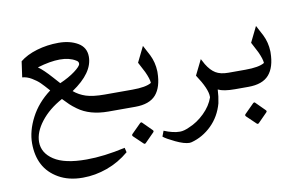

<svg xmlns="http://www.w3.org/2000/svg" viewBox="-70 -499 1451 922"><g transform="rotate(-10 655.0 -38.0)"><path d="M331.1 -267.6Q300.8 -286.6 253.9 -286.6Q207 -286.6 144 -267.6Q168.9 -250.5 208 -206.5Q227.1 -184.6 236.8 -174.3Q280.8 -193.4 310.8 -215.8Q340.8 -238.3 342 -249.8Q343.3 -261.2 331.1 -267.6ZM183.1 -148.4Q158.7 -176.3 144.3 -190.4Q129.9 -204.6 106.9 -218.3Q84 -231.9 61.5 -233.4L72.3 -310.1Q104.5 -336.4 155.3 -351.6Q206.1 -366.7 261.5 -366.7Q316.9 -366.7 355.5 -344Q394 -321.3 394 -275.9Q394 -197.3 288.6 -126.5Q314 -105 347.2 -94.2Q380.4 -83.5 437.5 -83.5H506.8V0H440.9Q350.1 0 293 -42Q272.9 -56.6 261.7 -67.4Q250.5 -78.1 231.4 -98.1Q165 -62 126.2 -11.7Q87.4 38.6 87.4 86.4Q87.4 140.1 139.4 174.3Q191.4 208.5 295.9 208.5H299.8Q382.3 208.5 487.3 185.1L492.7 207.5Q443.8 249 384.8 270.3Q325.7 291.5 266.6 291.5H264.2Q197.3 291.5 148.4 263.7Q99.6 235.8 76.4 191.4Q53.2 147 53.2 86.9Q53.2 26.9 86.4 -37.1Q119.6 -101.1 183.1 -148.4Z M591.3 81.1 635.3 125Q640.6 130.4 635.3 135.7L591.3 180.2Q585.9 185.5 580.6 180.2L536.1 137.7Q530.3 131.8 536.1 126L581.1 81.1Q583.5 78.6 586.9 78.6Q590.3 78.6 591.3 81.1ZM505.4 -83.5H572.3Q638.7 -83.5 665.5 -100.1Q664.6 -119.6 647.9 -155.8L621.6 -206.1L658.7 -281.7L685.5 -231Q704.1 -193.4 705.6 -149.9V-143.6Q704.6 -72.3 672.9 -36.1Q641.1 0 572.3 0H505.4Q490.2 0 477.5 -12.7Q464.8 -25.4 464.8 -41.7Q464.8 -58.1 477.1 -70.8Q489.3 -83.5 505.4 -83.5Z M762.7 154.8Q782.7 154.8 808.6 142.6Q849.6 126 884.5 91.8Q919.4 57.6 933.1 17.6V13.2Q933.1 -23.9 884.8 -96.7L921.4 -170.9Q923.8 -166 929 -157Q934.1 -147.9 936 -144Q955.6 -111.8 978.8 -97.7Q1002 -83.5 1040.5 -83.5H1058.1V0Q1002 0 976.1 -13.2Q974.6 20.5 967.8 52.7Q950.7 115.2 907.5 157.5Q864.3 199.7 808.6 214.4Q803.7 215.8 798.8 215.8Q773.4 215.8 731.4 195.8Q689.5 175.8 675.3 163.6L685.5 136.7Q729 154.8 762.7 154.8Z M1142.6 81.1 1186.5 125Q1191.9 130.4 1186.5 135.7L1142.6 180.2Q1137.2 185.5 1131.8 180.2L1087.4 137.7Q1081.5 131.8 1087.4 126L1132.3 81.1Q1134.8 78.6 1138.2 78.6Q1141.6 78.6 1142.6 81.1ZM1056.6 -83.5H1123.5Q1189.9 -83.5 1216.8 -100.1Q1215.8 -119.6 1199.2 -155.8L1172.9 -206.1L1210 -281.7L1236.8 -231Q1255.4 -193.4 1256.8 -149.9V-143.6Q1255.9 -72.3 1224.1 -36.1Q1192.4 0 1123.5 0H1056.6Q1041.5 0 1028.8 -12.7Q1016.1 -25.4 1016.1 -41.7Q1016.1 -58.1 1028.3 -70.8Q1040.5 -83.5 1056.6 -83.5Z"/></g></svg>

Font: Farbod
Style: Regular
Weight: 400
Designer: Mohammad Saleh Souzanchi
Foundry: http://font-store.ir
Version: Version:3.2.5;RFB:1.2.5;Building:2016-06-12 13:21:07.028780